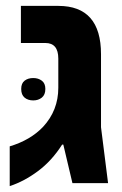

<svg xmlns="http://www.w3.org/2000/svg" viewBox="-20 -622 413 652"><path d="M13 10V-125Q83 -146 126 -191Q178 -247 178 -324V-423Q178 -476 134 -476H51V-602H178Q323 -602 323 -438V-190L347 0H226L195 -131H191Q156 -76 109 -41Q62 -6 13 10ZM52 -320Q52 -339 63.5 -348Q75 -357 93 -357Q110 -357 122 -348Q134 -339 134 -320Q134 -300 122 -290.5Q110 -281 93 -281Q75 -281 63.5 -290.5Q52 -300 52 -320Z"/></svg>

Font: Noto Sans Hebrew SemiCondensed
Style: Bold
Weight: 700
Width: 4
Designer: Monotype Design Team
Foundry: Monotype Imaging Inc.
Version: Version 2.004; ttfautohint (v1.8.4.7-5d5b)